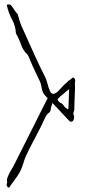

<svg xmlns="http://www.w3.org/2000/svg" viewBox="-20 -734 404 878"><path d="M23 122Q19 127 14 120Q9 113 11 106Q14 101 12.5 96Q11 91 12 85Q16 71 24.5 55Q33 39 43 23Q47 15 61.5 -14Q76 -43 96 -82.5Q116 -122 136.5 -163Q157 -204 173.5 -237Q190 -270 198 -285Q188 -294 180.5 -305Q173 -316 170 -334Q167 -355 158 -371Q151 -387 141.5 -406Q132 -425 121 -451Q117 -460 113.5 -469.5Q110 -479 105 -485Q86 -502 76.5 -529.5Q67 -557 53 -581Q51 -616 35 -645Q19 -674 11 -711Q14 -714 20 -714Q28 -714 35 -704.5Q42 -695 48.5 -684.5Q55 -674 60 -671Q61 -671 63.5 -660.5Q66 -650 70 -637.5Q74 -625 77 -618Q81 -610 91 -587Q101 -564 114.5 -534.5Q128 -505 141.5 -475Q155 -445 166.5 -421.5Q178 -398 183 -389Q192 -372 197 -352Q202 -332 208 -318.5Q214 -305 224 -305Q233 -305 246 -317Q253 -325 260 -332Q267 -339 273 -346Q278 -351 283 -354.5Q288 -358 292 -364Q298 -367 301 -369.5Q304 -372 311 -378Q316 -381 320 -376.5Q324 -372 324 -366Q323 -359 322.5 -351.5Q322 -344 323 -341V-327Q322 -308 321.5 -289Q321 -270 320 -251V-236Q320 -230 318 -225Q316 -220 315 -215Q316 -211 317.5 -207Q319 -203 319 -198Q319 -190 315 -183Q311 -176 300 -178Q300 -178 285.5 -193Q271 -208 252.5 -228.5Q234 -249 220 -263L213 -242Q212 -223 203.5 -218Q195 -213 188 -199Q166 -151 147 -116Q128 -81 114 -53Q106 -37 99 -21.5Q92 -6 87 12Q76 48 58.5 72.5Q41 97 23 122ZM286 -237Q292 -231 293 -240Q294 -263 294.5 -280Q295 -297 296 -327Q278 -311 269 -304Q260 -297 256.5 -294Q253 -291 249 -286Q244 -282 243.5 -280.5Q243 -279 247 -272Q252 -265 259 -262.5Q266 -260 273 -249Q275 -245 279.5 -242Q284 -239 286 -237Z"/></svg>

Font: Sankofa Display
Style: Regular
Weight: 400
Designer: Batsirai Madzonga
Foundry: Batsirai Madzonga
Version: Version 1.000; ttfautohint (v1.8.4.7-5d5b)